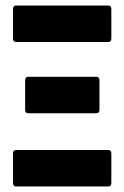

<svg xmlns="http://www.w3.org/2000/svg" viewBox="-20 -675 450 695"><path d="M38 -523Q27 -523 27 -536V-642Q27 -655 38 -655H372Q383 -655 383 -642V-536Q383 -523 372 -523ZM38 0Q27 0 27 -13V-119Q27 -132 38 -132H372Q383 -132 383 -119V-13Q383 0 372 0ZM82 -265Q71 -265 71 -278V-384Q71 -397 82 -397H329Q340 -397 340 -384V-278Q340 -265 329 -265Z"/></svg>

Font: Sofia Sans Extra Condensed Black
Style: Regular
Weight: 900
Designer: Botio Nikoltchev, Ani Petrova
Foundry: lettersoup
Version: Version 4.101